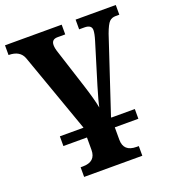

<svg xmlns="http://www.w3.org/2000/svg" viewBox="-140 -642 886 987"><g transform="rotate(-20 303.0 -148.5)"><path d="M163.1 186Q233.9 186 233.9 121.1V53.2H105V0H233.9V-2L80.1 -435.1Q63 -482.9 0 -482.9V-536.1H310.1V-482.9H268.1Q234.9 -482.9 234.9 -451.2Q234.9 -433.6 244.1 -407.2L311 -199.2Q336.9 -118.2 346.2 -69.8Q352.5 -102.5 375 -176.8L442.9 -398.9Q454.1 -435.5 454.1 -454.1Q454.1 -482.9 415 -482.9H386.2V-536.1H606V-482.9H585.9Q564.5 -482.9 551.3 -469.7Q538.1 -456.5 521 -410.2L386.2 -3.9V0H515.1V53.2H386.2V121.1Q386.2 186 457 186H469.2V238.8H150.9V186Z"/></g></svg>

Font: Droid Serif
Style: Bold
Weight: 700
Designer: Monotype Design team
Foundry: Monotype Imaging Inc.
Version: Version 1.03